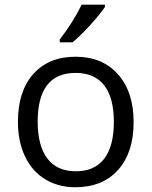

<svg xmlns="http://www.w3.org/2000/svg" viewBox="-20 -786 644 816"><path d="M300.8 -476.1Q140.1 -476.1 140.1 -268.1Q140.6 -165.5 181.6 -111.8Q222.7 -58.1 301.8 -58.1Q380.9 -57.6 422.9 -111.3Q463.9 -165 463.9 -267.6Q463.9 -370.1 422.9 -423.3Q381.8 -476.1 300.8 -476.1ZM301.3 -544.9Q415 -544.9 481.4 -470.2Q547.9 -395.5 547.9 -266.6Q547.9 -137.7 481.9 -64Q416 9.8 299.8 9.8Q228 9.8 172.4 -23.9Q116.7 -57.6 86.4 -121.1Q56.2 -184.6 56.2 -268.1Q56.2 -398.4 121.6 -471.7Q187 -544.9 301.3 -544.9ZM425.8 -766.1V-755.9Q403.8 -723.6 361.3 -677.2Q318.8 -630.9 288.1 -606H233.9V-618.2Q290 -690.4 327.1 -766.1Z"/></svg>

Font: OpenSansHebrew-Regular
Style: Regular
Weight: 400
Foundry: Ascender Corporation, Yanek Iontef
Version: Version 2.001;PS 002.001;hotconv 1.0.70;makeotf.lib2.5.58329